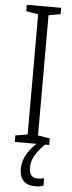

<svg xmlns="http://www.w3.org/2000/svg" viewBox="-62 -745 375 996"><g transform="rotate(5 125.5 -247.0)"><path d="M215 0H36V-34L99 -44V-670L36 -681V-714H215V-681L153 -670V-44L215 -34ZM126 126Q126 179 171 179Q181 179 190 177.5Q199 176 204 174V213Q187 220 163 220Q79 220 79 135Q79 96 101 58.5Q123 21 161 -11L194 0Q158 35 142 64.5Q126 94 126 126Z"/></g></svg>

Font: Noto Sans ExtraCondensed Light
Style: Regular
Weight: 300
Width: 2
Designer: Monotype Design Team
Foundry: Monotype Imaging Inc.
Version: Version 2.013; ttfautohint (v1.8.4.7-5d5b)